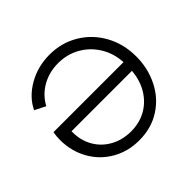

<svg xmlns="http://www.w3.org/2000/svg" viewBox="-178 -967 1189 1189"><g transform="rotate(-45 416.0 -372.5)"><path d="M66 -339Q66 -369 72 -400H685Q681 -479 642 -543.5Q603 -608 538 -645Q473 -682 394 -682Q315 -682 251.5 -645.5Q188 -609 154 -545L83 -581Q121 -660 206 -708.5Q291 -757 394 -757Q498 -757 583 -706.5Q668 -656 717 -567.5Q766 -479 766 -369Q766 -266 722.5 -178.5Q679 -91 598.5 -39.5Q518 12 412 12Q313 12 234 -34Q155 -80 110.5 -160Q66 -240 66 -339ZM416 -63Q488 -63 546 -95Q604 -127 640.5 -186Q677 -245 684 -325H155V-315Q155 -243 188.5 -185.5Q222 -128 281.5 -95.5Q341 -63 416 -63Z"/></g></svg>

Font: Evergrow Sans 
Style: Regular
Weight: 400
Foundry: 10Web
Version: Version 1.000